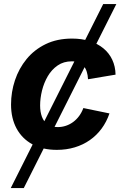

<svg xmlns="http://www.w3.org/2000/svg" viewBox="-20 -748 628 972"><path d="M34.4 204.1 502.5 -727.5H569L100.4 204.1ZM267.6 10.7Q195.1 10.7 143.2 -17.8Q91.4 -46.4 63.6 -98Q35.9 -149.6 35.9 -218.8Q35.9 -281.9 55.7 -341.6Q75.6 -401.3 114.6 -449Q153.6 -496.7 211.4 -524.7Q269.1 -552.7 344.8 -552.7Q394 -552.7 434.1 -540Q474.2 -527.3 503.3 -503.4Q532.3 -479.6 548.2 -445.8Q564.2 -412.1 565 -370.1L425.6 -346.9Q424.5 -368.1 419.2 -384.8Q414 -401.5 404.1 -413.3Q394.2 -425.1 379.2 -431.3Q364.2 -437.5 343.4 -437.5Q302 -437.5 271.7 -416.5Q241.4 -395.6 221.7 -361.8Q202.1 -327.9 192.6 -289.1Q183.1 -250.2 183.1 -214.2Q183.1 -181.6 192.3 -156.7Q201.6 -131.8 221.4 -118.2Q241.2 -104.6 272.2 -104.6Q293.9 -104.6 313.9 -111.4Q333.9 -118.1 350.8 -130.7Q367.8 -143.3 380.9 -161.2Q394 -179.1 402 -201L534.2 -173.8Q519.4 -130.8 494.3 -96.8Q469.2 -62.8 434.9 -38.8Q400.7 -14.8 358.5 -2.1Q316.3 10.7 267.6 10.7Z"/></svg>

Font: Inter
Style: Italic
Weight: 400
Italic angle: -9.3988°
Designer: Rasmus Andersson
Foundry: rsms
Version: Version 4.001;git-66647c0bb